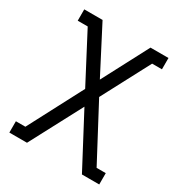

<svg xmlns="http://www.w3.org/2000/svg" viewBox="-175 -875 941 999"><g transform="rotate(30 295.0 -375.0)"><path d="M565 -68V0H461L296 -312L131 0H25V-68H82L253 -394L102 -682H42V-750H152L295 -474L440 -750H548V-682H489L337 -394L510 -68Z"/></g></svg>

Font: Kelly Slab
Style: Regular
Weight: 400
Designer: Denis Masharov
Foundry: Denis Masharov
Version: Version 1.001